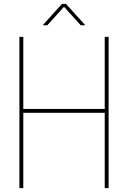

<svg xmlns="http://www.w3.org/2000/svg" viewBox="-20 -970 660 990"><path d="M520 -779.8H540V0H520V-388.2H100.1V0H80.1V-779.8H100.1V-408.2H520ZM224.1 -839.8H200.2L299.8 -950.2H319.8L419.9 -839.8H396L310.1 -935.1Z"/></svg>

Font: Cooper Hewitt
Style: Thin
Weight: 701
Designer: Village Type and Design LLC
Foundry: Cooper Hewitt Smithsonian Design Museum
Version: 1.000